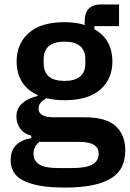

<svg xmlns="http://www.w3.org/2000/svg" viewBox="-20 -634 585 866"><path d="M545 44Q545 85 530.5 116.5Q516 148 483 169Q450 190 398 201Q346 212 271 212Q205 212 159 203.5Q113 195 83.5 179.5Q54 164 41 141Q28 118 28 89Q28 45 52.5 20.5Q77 -4 121 -11V-22Q89 -30 71.5 -53.5Q54 -77 54 -109Q54 -129 62 -144.5Q70 -160 83.5 -171Q97 -182 114 -189.5Q131 -197 150 -201V-205Q102 -227 78.5 -266Q55 -305 55 -357Q55 -437 110 -485.5Q165 -534 271 -534Q295 -534 318.5 -531Q342 -528 362 -521V-538Q362 -614 436 -614H517V-516H406V-502Q447 -479 467 -442Q487 -405 487 -357Q487 -278 432.5 -230Q378 -182 271 -182Q225 -182 191 -191Q176 -184 165 -172.5Q154 -161 154 -144Q154 -105 222 -105H362Q458 -105 501.5 -65.5Q545 -26 545 44ZM425 59Q425 34 405 20Q385 6 336 6H158Q131 26 131 60Q131 90 156 107Q181 124 241 124H305Q368 124 396.5 108Q425 92 425 59ZM271 -269Q365 -269 365 -349V-366Q365 -446 271 -446Q177 -446 177 -366V-349Q177 -269 271 -269Z"/></svg>

Font: IBMPlexSans-SemiBold
Style: Regular
Weight: 600
Designer: Mike Abbink, Paul van der Laan, Pieter van Rosmalen
Foundry: Bold Monday
Version: Version 3.1